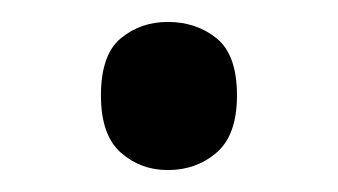

<svg xmlns="http://www.w3.org/2000/svg" viewBox="-20 -440 308 175"><path d="M72 -353Q72 -390 90 -405Q108 -420 133 -420Q159 -420 177.5 -405Q196 -390 196 -353Q196 -317 177.5 -301Q159 -285 133 -285Q108 -285 90 -301Q72 -317 72 -353Z"/></svg>

Font: Noto Sans Myanmar
Style: Regular
Weight: 400
Designer: Monotype Design Team
Foundry: Monotype Imaging Inc.
Version: Version 2.107